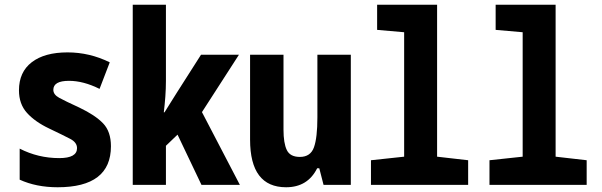

<svg xmlns="http://www.w3.org/2000/svg" viewBox="-20 -780 2540 810"><path d="M223 10Q448 10 448 -163Q448 -225 415 -259.5Q382 -294 315 -326Q254 -354 229.5 -367.5Q205 -381 205 -401Q205 -439 271 -439Q332 -439 400 -405L443 -517Q358 -559 265 -559Q168 -559 114 -517.5Q60 -476 60 -399Q60 -341 94 -303.5Q128 -266 187 -238Q248 -209 276.5 -194Q305 -179 305 -155Q305 -113 230 -113Q141 -113 63 -153V-22Q133 10 223 10Z M540 0H680V-165L729 -212L830 0H992L832 -307L988 -549H828L726 -389Q712 -366 699 -346Q686 -326 674 -306H671Q675 -338 677.5 -372Q680 -406 680 -439V-760H540Z M1187 10Q1278 10 1318 -70H1327L1345 0H1460V-549H1319V-285Q1319 -199 1304.5 -158.5Q1290 -118 1245 -118Q1204 -118 1190 -147Q1176 -176 1176 -233V-549H1035V-191Q1035 10 1187 10Z M1545 0V-104L1685 -119V-644L1571 -654V-760H1824V-119L1955 -104V0Z M2045 0V-104L2185 -119V-644L2071 -654V-760H2324V-119L2455 -104V0Z"/></svg>

Font: Noto Sans Mono Condensed Extra
Style: Regular
Weight: 800
Width: 3
Designer: Monotype Design Team
Foundry: Monotype Imaging Inc.
Version: Version 1.900